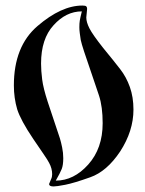

<svg xmlns="http://www.w3.org/2000/svg" viewBox="-20 -660 521 692"><path d="M277 -640Q288 -640 291 -637Q294 -634 294 -628L291 -597Q291 -580 302.5 -557.5Q314 -535 352 -487Q372 -463 387 -444Q402 -425 413 -411Q435 -383 448 -346.5Q461 -310 461 -265Q461 -188 413 -114Q365 -42 305 -21Q246 0 215 6Q184 12 173 12Q157 12 157 3L164 -14Q168 -22 168 -32Q168 -53 157 -73Q152 -83 137.5 -104Q123 -125 100 -159Q77 -193 62.5 -220Q48 -247 42 -266Q30 -307 30 -352Q30 -493 115 -566Q201 -640 277 -640ZM152 -293 196 -161Q200 -148 204 -128.5Q208 -109 208 -90Q208 -65 202.5 -51Q197 -37 181 -9Q246 -9 298 -67Q350 -125 350 -216Q350 -275 337 -315Q332 -329 323 -356.5Q314 -384 303 -415.5Q292 -447 283 -474.5Q274 -502 271 -516Q269 -529 267.5 -540.5Q266 -552 266 -562Q266 -576 267.5 -585.5Q269 -595 275 -619Q218 -619 173 -569Q128 -520 128 -431Q128 -405 132 -373.5Q136 -342 152 -293Z"/></svg>

Font: Pochaevsk
Style: Regular
Weight: 400
Version: Version 1.210; ttfautohint (v1.8.4.7-5d5b)